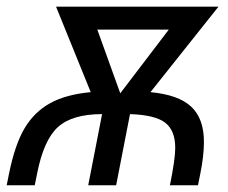

<svg xmlns="http://www.w3.org/2000/svg" viewBox="-54 -548 674 568"><path d="M531.7 0H448.7Q464.4 -77.1 464.4 -110.4Q464.4 -162.1 434.6 -185.1Q404.8 -208 330.6 -210.4L289.6 0H207L248 -210.4Q159.7 -210.4 117.4 -172.1Q75.2 -133.8 55.7 -34.2L48.8 0H-34.2L-27.3 -34.2Q-9.8 -120.6 18.8 -168.7Q47.4 -216.8 94.2 -242.7Q141.1 -268.6 214.4 -275.4L111.8 -528.3H592.3L391.1 -275.4Q474.1 -267.6 511.7 -232.4Q549.3 -197.3 549.3 -127.9Q549.3 -87.4 538.6 -34.2ZM445.3 -460.4H233.9L301.8 -272Z"/></svg>

Font: Cousine
Style: Italic
Weight: 400
Italic angle: -12°
Monospace: yes
Designer: Steve Matteson
Foundry: Monotype Imaging Inc.
Version: Version 1.21